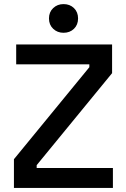

<svg xmlns="http://www.w3.org/2000/svg" viewBox="-20 -917 617 937"><path d="M48 0V-140L416 -589V-603H59V-700H527V-560L159 -111V-97H531V0ZM290 -757Q260 -757 239.5 -776.5Q219 -796 219 -827Q219 -858 239.5 -877.5Q260 -897 290 -897Q321 -897 341 -877.5Q361 -858 361 -827Q361 -796 341 -776.5Q321 -757 290 -757Z"/></svg>

Font: Space Grotesk Light Medium
Style: Regular
Weight: 500
Version: Version 2.000